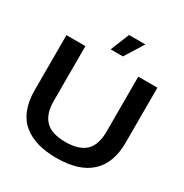

<svg xmlns="http://www.w3.org/2000/svg" viewBox="-211 -1100 1216 1271"><g transform="rotate(30 397.5 -464.0)"><path d="M397 8.8Q316.4 8.8 253.9 -9.3Q191.4 -27.3 145 -64.7Q98.6 -102.1 74.2 -163.6Q49.8 -225.1 49.8 -308.1V-729H194.8V-309.1Q194.8 -212.4 242.2 -162.6Q289.6 -112.8 397 -112.8Q499.5 -112.8 549.3 -159.9Q599.1 -207 599.1 -309.1V-729H745.1V-308.1Q745.1 -152.8 657.5 -72Q569.8 8.8 397 8.8ZM350.1 -793.9 408.2 -937H533.2L443.8 -793.9Z"/></g></svg>

Font: Lumene Sans Expanded
Style: Bold
Weight: 600
Width: 7
Designer: Deni Anggara
Version: Version 1.003;Glyphs 3.1.2 (3151)